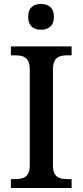

<svg xmlns="http://www.w3.org/2000/svg" viewBox="-20 -948 416 968"><path d="M187 -798C222 -798 252 -816 252 -863C252 -911 222 -928 187 -928C150 -928 122 -911 122 -863C122 -816 150 -798 187 -798ZM35 0H341V-45H320C280 -45 247 -54 247 -115V-599C247 -660 280 -669 320 -669H341V-714H35V-669H56C97 -669 130 -660 130 -599V-115C130 -54 97 -45 56 -45H35Z"/></svg>

Font: Noto Serif Thai Medium
Style: Regular
Weight: 500
Designer: Monotype Design Team
Foundry: Monotype Imaging Inc.
Version: Version 1.901;PS 001.901;hotconv 1.0.88;makeotf.lib2.5.64775